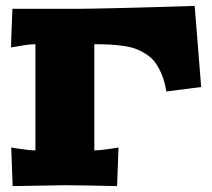

<svg xmlns="http://www.w3.org/2000/svg" viewBox="-20 -630 720 651"><path d="M640.1 -609.9 662.1 -335 543.9 -319.8Q539.1 -351.6 528.8 -376.5Q518.6 -401.4 506.3 -418Q494.1 -434.6 475.3 -446.5Q456.5 -458.5 439.2 -464.8Q421.9 -471.2 396.2 -474.6Q370.6 -478 350.3 -479Q330.1 -480 299.8 -480V-120.1Q319.3 -120.1 357.9 -126L381.8 -129.9L377 1Q240.2 -2 200.2 -2L22.9 1L18.1 -129.9L42 -126Q80.6 -120.1 100.1 -120.1V-480Q77.1 -480 41 -473.1L17.1 -469.2L22 -600.1H241.2Q276.9 -600.1 376.5 -602.5Q476.1 -605 558.1 -607.4Z"/></svg>

Font: Zantroke
Style: Regular
Weight: 500
Foundry: gluk
Version: Version 0.36